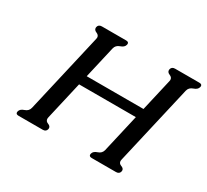

<svg xmlns="http://www.w3.org/2000/svg" viewBox="-140 -911 1224 1137"><g transform="rotate(30 471.5 -342.5)"><path d="M378.4 -613.8 328.1 -395H716.3L766.6 -613.8Q767.6 -618.7 768.1 -623Q768.1 -640.1 749.8 -647.5Q731.4 -654.8 731.4 -669.4Q731.4 -672.4 731.9 -675.3Q736.3 -695.3 759.3 -695.3H924.8Q943.4 -695.3 943.4 -681.6Q943.4 -678.7 942.4 -675.3Q938 -656.2 911.4 -647.5Q884.8 -638.7 878.9 -613.8L753.9 -71.3Q752.9 -65.9 752.4 -61.5Q752.4 -43.9 771 -37.1Q789.6 -30.3 789.6 -16.1Q789.6 -13.2 789.1 -10.3Q784.7 9.8 761.7 9.8H596.2Q577.6 9.8 577.6 -3.9Q577.6 -6.8 578.6 -10.3Q583 -28.8 609.4 -37.4Q635.7 -45.9 641.6 -71.3L701.2 -330.6H313L253.4 -71.3Q252.4 -65.9 252 -61.5Q252 -43.9 270.3 -37.1Q288.6 -30.3 288.6 -16.1Q288.6 -13.2 288.1 -10.3Q283.7 9.8 261.2 9.8H95.7Q77.1 9.8 77.1 -3.9Q77.1 -6.8 78.1 -10.3Q82.5 -28.8 108.9 -37.4Q135.3 -45.9 141.1 -71.3L266.1 -613.8Q267.1 -618.7 267.6 -623Q267.6 -640.1 249.3 -647.5Q231 -654.8 231 -669.4Q231 -672.4 231.4 -675.3Q235.8 -695.3 258.8 -695.3H424.3Q442.4 -695.3 442.4 -681.6Q442.4 -678.7 441.4 -675.3Q437 -656.2 410.6 -647.5Q384.3 -638.7 378.4 -613.8Z"/></g></svg>

Font: Caudex
Style: Bold
Weight: 700
Italic angle: -13°
Version: Version 1.04